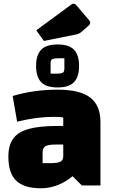

<svg xmlns="http://www.w3.org/2000/svg" viewBox="-20 -997 605 1032"><path d="M25 0ZM520 -340V0H420L370 -50Q332 -18 288.5 -1.5Q245 15 200 15Q109 15 67 -26Q25 -67 25 -155Q25 -216 51 -252Q77 -288 134.5 -304Q192 -320 290 -320H320V-365Q305 -369 270 -369Q177 -369 72 -343L48 -481Q160 -515 290 -515Q409 -515 464.5 -473Q520 -431 520 -340ZM320 -158V-220H278Q239 -220 224 -211Q209 -202 209 -178V-120H251Q290 -120 305 -128Q320 -136 320 -158ZM174 -643Q174 -701 201 -729.5Q228 -758 290 -758Q351 -758 378 -729.5Q405 -701 405 -643Q405 -584 378 -555.5Q351 -527 290 -527Q228 -527 201 -555.5Q174 -584 174 -643ZM284 -601Q306 -601 316 -605.5Q326 -610 326 -627V-684H297Q273 -684 262.5 -679.5Q252 -675 252 -659V-601ZM175 -834 364 -973Q369 -977 375 -977Q380 -977 383.5 -975Q387 -973 393 -966L456 -892Q465 -882 465 -875Q465 -867 454 -857L416 -824Q405 -815 390 -812L216 -777Z"/></svg>

Font: Changa Black
Style: Regular
Weight: 900
Designer: Eduardo Rodriguez Tunni
Foundry: Eduardo Rodriguez Tunni
Version: Version 2.001; ttfautohint (v1.5.10-5e6f)